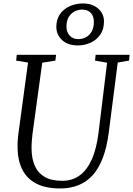

<svg xmlns="http://www.w3.org/2000/svg" viewBox="-20 -1052 750 1082"><path d="M643.5 -699.5 593 -306Q582 -221 558.8 -160.8Q535.5 -100.5 500.8 -63Q466 -25.5 420.5 -7.8Q375 10 319.5 10Q237.5 10 185 -17.2Q132.5 -44.5 106.5 -95Q80.5 -145.5 79 -214Q78.5 -232 79.2 -251Q80 -270 82.5 -290L138 -699.5L71 -710.5L74.5 -743H296L292 -710.5L218 -698.5L163 -296.5Q160 -272 158.8 -250.5Q157.5 -229 158 -209Q159 -156 176.8 -116.2Q194.5 -76.5 232.2 -54.8Q270 -33 332 -33Q385.5 -33 427 -62Q468.5 -91 496.2 -151.5Q524 -212 535.5 -306L583.5 -698.5L515.5 -710.5L519 -743H710.5L707 -710.5ZM418.5 -796Q362.5 -796 330 -826Q297.5 -856 297.5 -900.5Q297.5 -934 310.2 -959Q323 -984 344.8 -1000.2Q366.5 -1016.5 393.2 -1024.5Q420 -1032.5 447.5 -1032.5Q484 -1032.5 510.5 -1019Q537 -1005.5 551.5 -982.5Q566 -959.5 566 -932Q566 -887 545 -856.8Q524 -826.5 490.2 -811.2Q456.5 -796 418.5 -796ZM421.5 -831.5Q444.5 -831.5 464.2 -842Q484 -852.5 496.5 -874.2Q509 -896 509 -929Q509 -961 491.5 -979.5Q474 -998 443.5 -998Q420.5 -998 400.2 -987.5Q380 -977 367.2 -955.8Q354.5 -934.5 354.5 -902Q354.5 -871.5 372.5 -851.5Q390.5 -831.5 421.5 -831.5Z"/></svg>

Font: Merriweather 60pt Light
Style: Italic
Weight: 300
Italic angle: -7.8°
Version: Version 2.101